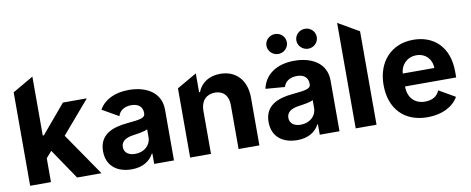

<svg xmlns="http://www.w3.org/2000/svg" viewBox="-66 -1064 3366 1373"><g transform="rotate(-10 1617.0 -377.5)"><path d="M60.4 -678.6V0H211.6V-173.3L252.5 -219.8L401.3 0H578.5L365.8 -309.3L568.2 -545.5H394.5L219.8 -338.4H211.6V-766Z M616.5 -152.3C616.5 -44.4 693.5 10.3 797.6 10.3C878.2 10.3 930.4 -24.9 957 -75.6H961.3V0H1104.8V-367.9C1104.8 -497.9 994.7 -552.6 873.2 -552.6C769.5 -552.6 694.2 -513.5 657 -447.4L775.6 -379.3C785.9 -415.5 818.2 -442.1 872.5 -442.1C924 -442.1 953.5 -416.2 953.5 -371.4V-369.3C953.5 -334.2 916.2 -329.5 821.4 -320.3C713.4 -310.4 616.5 -274.1 616.5 -152.3ZM849.4 -228.3C882.5 -233 936.4 -240.8 954.5 -252.8V-195C954.5 -137.8 907.3 -94.1 840.9 -94.1C794.4 -94.1 761 -115.8 761 -157.3C761 -199.9 796.2 -220.9 849.4 -228.3Z M1222.3 -502.8V0H1373.6V-315.3C1373.9 -385.7 1415.8 -426.8 1476.9 -426.8C1537.6 -426.8 1574.2 -387.1 1573.9 -320.3V0H1725.1V-347.3C1725.1 -474.4 1650.6 -552.6 1536.9 -552.6C1456 -552.6 1397.4 -512.8 1372.9 -449.2H1366.5V-585.9Z M1818.5 -152.3C1818.5 -44.4 1895.6 10.3 1999.6 10.3C2080.3 10.3 2132.5 -24.9 2159.1 -75.6H2163.4V0H2306.8V-367.9C2306.8 -497.9 2196.7 -552.6 2075.3 -552.6C1944.6 -552.6 1858.7 -490.1 1837.7 -390.6L1977.6 -379.3C1987.9 -415.5 2020.2 -442.1 2074.6 -442.1C2126.1 -442.1 2155.5 -416.2 2155.5 -371.4V-369.3C2155.5 -334.2 2118.3 -329.5 2023.4 -320.3C1915.5 -310.4 1818.5 -274.1 1818.5 -152.3ZM2051.5 -228.3C2084.5 -233 2138.5 -240.8 2156.6 -252.8V-195C2156.6 -137.8 2109.4 -94.1 2043 -94.1C1996.4 -94.1 1963.1 -115.8 1963.1 -157.3C1963.1 -199.9 1998.2 -220.9 2051.5 -228.3ZM2190 -620C2231.2 -620 2263.8 -653.1 2263.8 -692.5C2263.8 -732.6 2231.2 -764.6 2190 -764.6C2149.1 -764.6 2115.4 -732.6 2115.4 -692.5C2115.4 -653.1 2149.1 -620 2190 -620ZM1972.7 -620C2013.8 -620 2046.5 -653.1 2046.5 -692.5C2046.5 -732.6 2013.8 -764.6 1972.7 -764.6C1931.8 -764.6 1898.1 -732.6 1898.1 -692.5C1898.1 -653.1 1931.8 -620 1972.7 -620Z M2575.6 -678.6 2424.4 -766V0H2575.6Z M2945 10.7C3051.8 10.7 3131 -30.5 3169.7 -97.7L3052.2 -165.5C3036.9 -123.9 2997.9 -102.3 2947.4 -102.3C2871.8 -102.3 2823.9 -152.3 2823.9 -233.7V-234H3195.3V-275.6C3195.3 -460.9 3083.1 -552.6 2938.9 -552.6C2778.4 -552.6 2674.4 -438.6 2674.4 -270.2C2674.4 -97.3 2777 10.7 2945 10.7ZM2941.4 -439.6C3007.1 -439.6 3052.6 -392.8 3052.9 -327.8H2823.9C2827.1 -389.9 2874.3 -439.6 2941.4 -439.6Z"/></g></svg>

Font: Inter-Hewn
Style: Bold
Weight: 700
Designer: Rasmus Andersson
Foundry: rsms
Version: Version 3.012;git-f93a4a705